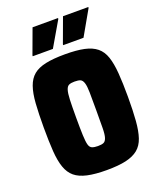

<svg xmlns="http://www.w3.org/2000/svg" viewBox="-159 -880 840 1049"><g transform="rotate(-20 261.0 -355.0)"><path d="M277 81Q210 81 165 71Q120 61 93.5 39Q67 17 53.5 -21.5Q40 -60 36 -117.5Q32 -175 32 -256Q32 -336 36 -394Q40 -452 53.5 -490.5Q67 -529 93.5 -551Q120 -573 165 -582.5Q210 -592 277 -592Q345 -592 389 -582.5Q433 -573 460 -551Q487 -529 500 -490.5Q513 -452 517.5 -394Q522 -336 522 -256Q522 -175 517.5 -117.5Q513 -60 500 -21.5Q487 17 460 39Q433 61 389 71Q345 81 277 81ZM276 -59Q298 -59 309.5 -64Q321 -69 327 -87Q333 -105 333.5 -143Q334 -181 334 -246Q334 -312 333.5 -349.5Q333 -387 327 -405.5Q321 -424 309.5 -429Q298 -434 276 -434Q256 -434 244 -429Q232 -424 226 -405.5Q220 -387 218.5 -349.5Q217 -312 217 -246Q217 -181 218.5 -143Q220 -105 225 -87Q230 -69 243 -64Q256 -59 276 -59ZM109 -642V-647L162 -791H310V-786L226 -642ZM286 -642V-647L339 -791H486V-786L404 -642Z"/></g></svg>

Font: Farlight84_Sys_V01
Style: Bold
Weight: 700
Designer: Monotype Design Team, Nadine Chahine and Nizar Qandah
Foundry: Monotype Imaging Inc.
Version: Version 2.004;October 31, 2024;FontCreator 14.0.0.2814 64-bi